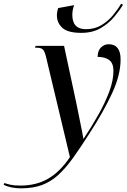

<svg xmlns="http://www.w3.org/2000/svg" viewBox="-172 -786 694 1046"><path d="M271 -607Q197 -607 167.5 -634.5Q138 -662 138 -702Q138 -722 145 -742L232 -758Q222 -732 222 -705Q222 -627 296 -627Q344 -627 380.5 -649Q417 -671 443.5 -703Q470 -735 488 -766L498 -760Q480 -730 450 -694Q420 -658 376 -632.5Q332 -607 271 -607ZM-58 240Q-85 240 -109.5 235Q-134 230 -152 221L-148 211Q-135 216 -114.5 220.5Q-94 225 -61 225Q26 225 91 187Q156 149 209 70L79 -475Q72 -505 62.5 -515.5Q53 -526 29 -526H19L22 -536H177L243 -228Q247 -209 252.5 -181.5Q258 -154 264 -124.5Q270 -95 275 -70Q280 -45 282 -31H284Q328 -97 364.5 -162Q401 -227 423.5 -287.5Q446 -348 446 -400Q446 -441 423.5 -458.5Q401 -476 360 -476Q360 -510 378 -527.5Q396 -545 420 -545Q485 -545 485 -462Q485 -378 438.5 -277.5Q392 -177 316 -60Q267 17 226.5 73.5Q186 130 145.5 167Q105 204 56.5 222Q8 240 -58 240Z"/></svg>

Font: Noto Serif Display SemiCondensed Medium
Style: Italic
Weight: 500
Width: 4
Italic angle: -12°
Designer: Monotype Design Team
Foundry: Monotype Imaging Inc.
Version: Version 2.009